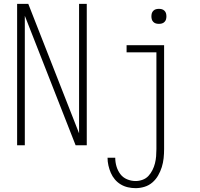

<svg xmlns="http://www.w3.org/2000/svg" viewBox="-20 -755 1040 998"><path d="M69 0V-735H127L391 -62V-735H431V0H373L109 -673V0ZM685 223Q665 223 645 218.5Q625 214 607.5 203.5Q590 193 577 177.5Q564 162 556 143.5Q548 125 543.5 105Q539 85 539 65H579Q579 88 585.5 110Q592 132 605.5 150Q619 168 640.5 177Q662 186 685 186Q703 186 721 179.5Q739 173 751.5 159.5Q764 146 772.5 129Q781 112 785.5 94Q790 76 791.5 57.5Q793 39 793 20V-483H638V-520H833V20Q833 44 830.5 67.5Q828 91 821 113.5Q814 136 802 157Q790 178 772 193.5Q754 209 731 216Q708 223 685 223ZM806 -631Q798 -631 790.5 -633Q783 -635 777 -641Q771 -647 769 -654.5Q767 -662 767 -670Q767 -678 769 -685.5Q771 -693 777 -699Q783 -705 790.5 -707Q798 -709 806 -709Q814 -709 821.5 -707Q829 -705 835 -699Q841 -693 843 -685.5Q845 -678 845 -670Q845 -662 843 -654.5Q841 -647 835 -641Q829 -635 821.5 -633Q814 -631 806 -631Z"/></svg>

Font: Zed Sans Extralight
Style: Regular
Weight: 200
Designer: Belleve Invis
Foundry: Belleve Invis
Version: Version 1.0.0; ttfautohint (v1.8.4)